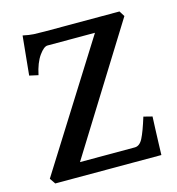

<svg xmlns="http://www.w3.org/2000/svg" viewBox="-96 -707 730 790"><g transform="rotate(-15 269.0 -311.5)"><path d="M43 0 26.4 -24.4 361.3 -556.6H159.2Q143.6 -556.6 123 -527.8Q102.5 -499 91.8 -448.2L54.2 -456.5L70.8 -623Q97.7 -617.2 116.5 -616.2Q135.3 -615.2 163.6 -615.2H481.4L496.1 -591.8L164.1 -58.6H397.5Q418.5 -58.6 432.1 -85.2Q445.8 -111.8 464.4 -171.9L501 -162.6Q500 -141.6 498.8 -110.6Q497.6 -79.6 496.6 -49.3Q495.6 -19 495.1 0Z"/></g></svg>

Font: David Libre Medium
Style: Regular
Weight: 500
Designer: Ismar David, J. Victor Gaultney, Annie Olsen and Meir Sadan
Foundry: Monotype Imaging Inc. & SIL International
Version: Version 1.100; ttfautohint (v1.8.4.7-5d5b)